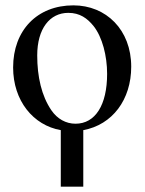

<svg xmlns="http://www.w3.org/2000/svg" viewBox="-20 -480 540 717"><path d="M207 217H291V6C400 -14 470 -108 470 -231C470 -369 376 -460 254 -460C119 -460 29 -367 29 -228C29 -104 104 -12 207 6ZM380 -204C380 -88 336 -18 262 -18C226 -18 194 -36 172 -68C135 -122 119 -194 119 -273C119 -373 166 -432 235 -432C278 -432 306 -412 330 -382C362 -341 380 -272 380 -204Z"/></svg>

Font: XITS Math
Style: Regular
Weight: 400
Designer: MicroPress Inc., with final additions and corrections provided by Coen Hoffman, Elsevier (retired)
Version: Version 1.108